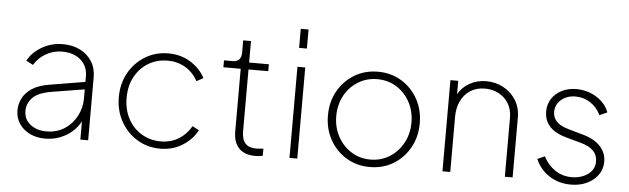

<svg xmlns="http://www.w3.org/2000/svg" viewBox="-48 -919 3615 1104"><g transform="rotate(5 1759.5 -366.5)"><path d="M237 12Q286 12 326.5 -4.5Q367 -21 396.5 -48Q426 -75 441 -106V0H486V-365Q486 -416 461.5 -455Q437 -494 393.5 -516Q350 -538 293 -538Q246 -538 206 -522Q166 -506 136.5 -480.5Q107 -455 92 -425L132 -404Q156 -445 199 -470Q242 -495 293 -495Q360 -495 400.5 -459.5Q441 -424 441 -365V-333L237 -299Q174 -289 136.5 -264Q99 -239 82.5 -205.5Q66 -172 66 -136Q66 -92 89 -58.5Q112 -25 150.5 -6.5Q189 12 237 12ZM112 -138Q112 -180 143 -213Q174 -246 252 -259L441 -290V-238Q441 -183 416 -135.5Q391 -88 346.5 -59Q302 -30 241 -30Q186 -30 149 -59Q112 -88 112 -138Z M902 12Q975 12 1031.5 -24Q1088 -60 1115 -113L1077 -133Q1049 -84 1004 -57Q959 -30 902 -30Q841 -30 792 -59Q743 -88 714 -140.5Q685 -193 685 -263Q685 -333 714 -385.5Q743 -438 792 -467Q841 -496 902 -496Q959 -496 1004 -469.5Q1049 -443 1077 -393L1115 -414Q1088 -467 1031.5 -502.5Q975 -538 902 -538Q829 -538 769.5 -502Q710 -466 675 -404Q640 -342 640 -263Q640 -185 675 -122.5Q710 -60 769.5 -24Q829 12 902 12Z M1451 6Q1457 6 1470.5 5Q1484 4 1494 1V-40Q1487 -39 1475 -38Q1463 -37 1455 -37Q1417 -37 1398.5 -51.5Q1380 -66 1374.5 -87Q1369 -108 1369 -126V-486H1483V-526H1369V-650H1324V-580Q1324 -526 1274 -526H1224V-486H1324V-126Q1324 -60 1357 -27Q1390 6 1451 6Z M1648 -635H1693V-745H1648ZM1648 0H1693V-526H1648Z M2112 12Q2188 12 2247.5 -24Q2307 -60 2342 -122.5Q2377 -185 2377 -263Q2377 -342 2342 -404Q2307 -466 2247.5 -502Q2188 -538 2112 -538Q2037 -538 1977 -502Q1917 -466 1882 -404Q1847 -342 1847 -263Q1847 -185 1882 -122.5Q1917 -60 1977 -24Q2037 12 2112 12ZM2112 -31Q2051 -31 2002 -61.5Q1953 -92 1924 -145Q1895 -198 1895 -263Q1895 -329 1923.5 -381.5Q1952 -434 2001.5 -464.5Q2051 -495 2112 -495Q2174 -495 2223 -464.5Q2272 -434 2300.5 -381.5Q2329 -329 2329 -263Q2329 -198 2300 -145Q2271 -92 2222 -61.5Q2173 -31 2112 -31Z M2531 0H2576V-320Q2576 -369 2594.5 -408.5Q2613 -448 2648.5 -471.5Q2684 -495 2734 -495Q2778 -495 2813.5 -476Q2849 -457 2870 -422.5Q2891 -388 2891 -340V0H2936V-345Q2936 -403 2908.5 -446.5Q2881 -490 2836 -514Q2791 -538 2738 -538Q2684 -538 2641 -513.5Q2598 -489 2576 -449V-526H2531Z M3273 12Q3324 12 3364.5 -7Q3405 -26 3429 -59.5Q3453 -93 3453 -135Q3453 -187 3418 -224.5Q3383 -262 3318 -280L3230 -305Q3141 -330 3141 -396Q3141 -439 3174 -467Q3207 -495 3257 -495Q3304 -495 3342 -470Q3380 -445 3402 -400L3446 -420Q3426 -473 3373.5 -505.5Q3321 -538 3257 -538Q3212 -538 3175 -520Q3138 -502 3116.5 -469.5Q3095 -437 3095 -395Q3095 -291 3223 -256L3310 -232Q3406 -206 3406 -133Q3406 -87 3367.5 -59Q3329 -31 3273 -31Q3221 -31 3178.5 -59Q3136 -87 3110 -137L3068 -118Q3095 -57 3149 -22.5Q3203 12 3273 12Z"/></g></svg>

Font: Plus Jakarta Sans ExtraLight
Style: Regular
Weight: 200
Designer: Gumpita Rahayu
Foundry: Tokotype
Version: Version 2.004; ttfautohint (v1.8.3)